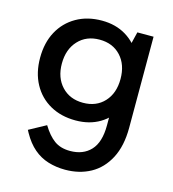

<svg xmlns="http://www.w3.org/2000/svg" viewBox="-105 -585 785 870"><g transform="rotate(15 287.5 -150.0)"><path d="M279 198Q237 198 199.5 186.5Q162 175 131.5 149Q101 123 77 80L70 67L149 24Q175 67 204.5 88.5Q234 110 279 110Q340 110 375.5 72Q411 34 411 -45V-149H421V-390H411L435 -488H511V-61Q511 25 480.5 83Q450 141 398 169.5Q346 198 279 198ZM267 -30Q199 -30 147.5 -59Q96 -88 67.5 -140.5Q39 -193 39 -263Q39 -334 67.5 -386.5Q96 -439 147.5 -468.5Q199 -498 267 -498Q332 -498 380.5 -468.5Q429 -439 456 -386.5Q483 -334 483 -263Q483 -193 456 -140.5Q429 -88 380.5 -59Q332 -30 267 -30ZM279 -116Q341 -116 378.5 -156.5Q416 -197 416 -264Q416 -331 378.5 -371.5Q341 -412 279 -412Q217 -412 179 -371Q141 -330 141 -263Q141 -197 179 -156.5Q217 -116 279 -116Z"/></g></svg>

Font: Gabarito
Style: Regular
Weight: 400
Designer: Leandro Assis / Alvaro Franca / Felipe Casaprima
Foundry: Naipe Foundry
Version: Version 1.000